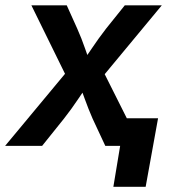

<svg xmlns="http://www.w3.org/2000/svg" viewBox="-45 -556 651 732"><path d="M-25.4 0 239.3 -318.4 224.1 -231.4 74.7 -535.6H209.5L249.5 -446.8Q266.6 -408.2 279.1 -371.6Q291.5 -335 305.2 -300.3H255.4Q280.8 -335 305.2 -371.6Q329.6 -408.2 359.4 -446.8L430.7 -535.6H571.8L318.4 -230L333 -315.4L491.2 0H356.4L308.1 -103.5Q291.5 -141.6 278.8 -177.2Q266.1 -212.9 252.4 -247.1H300.8Q275.9 -212.9 252.2 -177.2Q228.5 -141.6 198.7 -103.5L115.7 0ZM387.2 156.2 413.1 0H372.6L390.1 -105H557.6L510.3 156.2Z"/></svg>

Font: Inter 20pt SemiBold
Style: Italic
Weight: 600
Italic angle: -9.3988°
Version: Version 4.001;git-66647c0bb